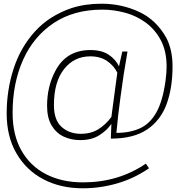

<svg xmlns="http://www.w3.org/2000/svg" viewBox="-20 -808 980 1036"><path d="M427 208Q307 208 214.5 159.5Q122 111 69 20Q16 -71 16 -196Q16 -321 53 -436Q90 -551 167.5 -637Q245 -723 365 -764Q438 -788 528 -788Q636 -788 730.5 -744Q825 -700 879 -601Q911 -537 911 -450Q911 -334 879 -246.5Q847 -159 774 -109.5Q701 -60 578 -60L581 -140Q559 -106 517 -79Q475 -52 413 -52Q363 -52 322.5 -71.5Q282 -91 258 -132Q234 -173 234 -237Q234 -342 279 -426Q338 -538 468 -538Q528 -538 566 -513Q604 -488 622 -450L640 -530H668Q645 -400 630 -283L618 -189L608 -91Q682 -91 736 -116Q790 -141 824 -202Q858 -263 873 -371Q879 -416 879 -448Q879 -532 848 -590.5Q817 -649 766.5 -686Q716 -723 654.5 -739.5Q593 -756 532 -756Q378 -756 269.5 -683.5Q161 -611 104.5 -485Q48 -359 48 -199Q48 -80 95.5 4Q143 88 228.5 132Q314 176 428 176Q619 176 767 75L784 100Q704 155 612.5 181.5Q521 208 427 208ZM416 -86Q472 -86 512 -111.5Q552 -137 581 -177L613 -416Q594 -454 557.5 -479Q521 -504 467 -504Q380 -504 325.5 -435Q271 -366 271 -241Q271 -160 312.5 -123Q354 -86 416 -86Z"/></svg>

Font: Tanohe Sans ExtraLight
Style: Italic
Weight: 200
Designer: Village Type and Design LLC & Cristiano Sobral
Foundry: Cooper Hewitt Smithsonian Design Museum
Version: Version 1.00;September 29, 2021;FontCreator 13.0.0.2655 64-b